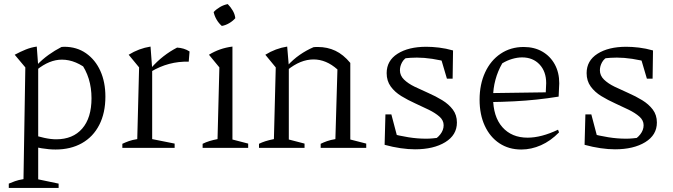

<svg xmlns="http://www.w3.org/2000/svg" viewBox="-20 -724 3296 940"><path d="M252 8Q220 8 184 2Q148 -4 110 -17L128 -68Q165 -56 197 -49Q229 -42 255 -42Q337 -42 382.5 -94.5Q428 -147 428 -243Q428 -294 414.5 -338Q401 -382 373 -420L419 -375Q352 -432 283 -432Q222 -432 160 -382V-405Q188 -434 218 -455.5Q248 -477 281 -494Q284 -494 287.5 -494.5Q291 -495 294 -495Q356 -495 401.5 -463Q447 -431 471.5 -376.5Q496 -322 496 -251Q496 -171 466 -112.5Q436 -54 381 -23Q326 8 252 8ZM23 196V175Q37 169 53.5 163Q70 157 95 153L104 -394L52 -456Q80 -471 106 -481.5Q132 -492 160 -496L167 -401V154L267 175V196Z M904 -422Q806 -425 719 -373V-390Q748 -423 780 -448Q812 -473 847 -491Q864 -490 879 -485.5Q894 -481 908 -472ZM579 0V-20Q594 -27 610.5 -33Q627 -39 652 -43L661 -394L610 -456Q660 -487 717 -496L725 -388V-43L835 -21V0Z M972 0V-20Q988 -28 1006 -33.5Q1024 -39 1045 -43L1054 -394L1003 -456Q1029 -472 1057.5 -482Q1086 -492 1118 -496V-41L1195 -21V0ZM1095 -704Q1109 -690 1119.5 -672Q1130 -654 1132 -635Q1120 -621 1102 -610.5Q1084 -600 1066 -597Q1051 -610 1040.5 -628Q1030 -646 1026 -665Q1039 -679 1057 -689.5Q1075 -700 1095 -704Z M1248 0V-20Q1262 -27 1279 -32.5Q1296 -38 1321 -43L1330 -394L1279 -456Q1329 -487 1386 -496L1394 -401V-41L1471 -21V0ZM1550 0V-20Q1564 -27 1581 -33Q1598 -39 1622 -43L1632 -384L1695 -416V-41L1773 -21V0ZM1387 -381 1386 -401Q1415 -433 1447.5 -455.5Q1480 -478 1515 -493Q1521 -494 1526.5 -494Q1532 -494 1536 -494Q1583 -494 1622 -475.5Q1661 -457 1695 -416L1632 -384Q1577 -433 1515 -433Q1451 -433 1387 -381Z M2012 7Q1979 7 1941 1.5Q1903 -4 1863 -15L1890 -71Q1936 -59 1979.5 -52Q2023 -45 2066 -45Q2082 -45 2098 -46.5Q2114 -48 2130 -50L2097 -36Q2119 -45 2135.5 -66Q2152 -87 2152 -111Q2152 -135 2131.5 -153Q2111 -171 2079.5 -186.5Q2048 -202 2012.5 -218Q1977 -234 1945 -253.5Q1913 -273 1893 -300.5Q1873 -328 1873 -366Q1873 -427 1926.5 -461Q1980 -495 2067 -495Q2096 -495 2129.5 -491Q2163 -487 2198 -477L2180 -418Q2136 -430 2096 -436Q2056 -442 2021 -442Q2005 -442 1989.5 -441Q1974 -440 1956 -438L1981 -448Q1959 -438 1948.5 -419Q1938 -400 1938 -380Q1938 -354 1958 -334.5Q1978 -315 2010 -299.5Q2042 -284 2077.5 -268.5Q2113 -253 2145 -233.5Q2177 -214 2197 -187.5Q2217 -161 2217 -124Q2217 -63 2160 -28Q2103 7 2012 7ZM1863 -15 1867 -164H1896L1935 -16ZM2168 -339 2127 -478 2198 -477 2196 -339Z M2532 8Q2471 8 2425 -22.5Q2379 -53 2353.5 -108Q2328 -163 2328 -236Q2328 -311 2355 -369.5Q2382 -428 2431 -461Q2480 -494 2544 -494Q2596 -494 2635 -471.5Q2674 -449 2696 -409Q2718 -369 2718 -316L2715 -251Q2659 -242 2607 -236.5Q2555 -231 2497.5 -228Q2440 -225 2368 -224V-268L2652 -272L2654 -317Q2654 -374 2621.5 -408.5Q2589 -443 2536 -443Q2513 -443 2487.5 -435.5Q2462 -428 2439 -414Q2417 -376 2405.5 -333Q2394 -290 2394 -247Q2394 -153 2439.5 -101.5Q2485 -50 2563 -50Q2630 -50 2712 -89L2717 -76Q2676 -34 2628.5 -13Q2581 8 2532 8Z M2991 7Q2958 7 2920 1.5Q2882 -4 2842 -15L2869 -71Q2915 -59 2958.5 -52Q3002 -45 3045 -45Q3061 -45 3077 -46.5Q3093 -48 3109 -50L3076 -36Q3098 -45 3114.5 -66Q3131 -87 3131 -111Q3131 -135 3110.5 -153Q3090 -171 3058.5 -186.5Q3027 -202 2991.5 -218Q2956 -234 2924 -253.5Q2892 -273 2872 -300.5Q2852 -328 2852 -366Q2852 -427 2905.5 -461Q2959 -495 3046 -495Q3075 -495 3108.5 -491Q3142 -487 3177 -477L3159 -418Q3115 -430 3075 -436Q3035 -442 3000 -442Q2984 -442 2968.5 -441Q2953 -440 2935 -438L2960 -448Q2938 -438 2927.5 -419Q2917 -400 2917 -380Q2917 -354 2937 -334.5Q2957 -315 2989 -299.5Q3021 -284 3056.5 -268.5Q3092 -253 3124 -233.5Q3156 -214 3176 -187.5Q3196 -161 3196 -124Q3196 -63 3139 -28Q3082 7 2991 7ZM2842 -15 2846 -164H2875L2914 -16ZM3147 -339 3106 -478 3177 -477 3175 -339Z"/></svg>

Font: Piazzolla Thin Light
Style: Regular
Weight: 300
Version: Version 2.005